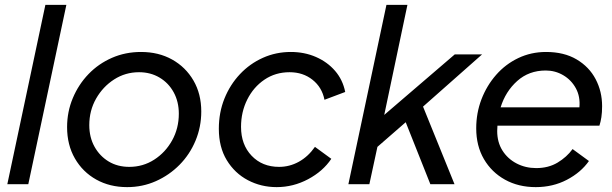

<svg xmlns="http://www.w3.org/2000/svg" viewBox="-20 -755 2510 787"><path d="M10 0 166 -735H252L96 0Z M501 12Q430 12 374.5 -19Q319 -50 287 -105.5Q255 -161 255 -234Q255 -297 278.5 -353Q302 -409 343 -451.5Q384 -494 439 -518Q494 -542 558 -542Q630 -542 685.5 -511Q741 -480 773 -425Q805 -370 805 -298Q805 -235 781.5 -178.5Q758 -122 716 -79.5Q674 -37 619 -12.5Q564 12 501 12ZM510 -71Q566 -71 612 -100.5Q658 -130 685.5 -179.5Q713 -229 713 -289Q713 -338 692 -376.5Q671 -415 634 -437Q597 -459 550 -459Q494 -459 448 -429.5Q402 -400 374 -351Q346 -302 346 -242Q346 -192 367.5 -153.5Q389 -115 425.5 -93Q462 -71 510 -71Z M1114 12Q1050 12 996 -16.5Q942 -45 909.5 -98.5Q877 -152 877 -227Q877 -294 900 -351Q923 -408 963.5 -451Q1004 -494 1057.5 -518Q1111 -542 1172 -542Q1228 -542 1275 -521.5Q1322 -501 1353.5 -464.5Q1385 -428 1395 -378L1310 -346Q1300 -397 1261 -428Q1222 -459 1167 -459Q1109 -459 1064 -428.5Q1019 -398 993.5 -347Q968 -296 968 -235Q968 -162 1011.5 -116.5Q1055 -71 1124 -71Q1167 -71 1205 -92Q1243 -113 1271 -153L1338 -104Q1304 -53 1243 -20.5Q1182 12 1114 12Z M1408 0 1564 -735H1650L1555 -284L1844 -532H1956L1714 -318L1843 0H1744L1643 -254L1527 -153L1494 0Z M2176 12Q2105 12 2050 -18.5Q1995 -49 1963.5 -103Q1932 -157 1932 -229Q1932 -292 1953.5 -348Q1975 -404 2013.5 -448Q2052 -492 2104.5 -517Q2157 -542 2218 -542Q2292 -542 2343.5 -511.5Q2395 -481 2421.5 -430.5Q2448 -380 2448 -320Q2448 -294 2445 -274.5Q2442 -255 2437 -240H2019Q2018 -229 2018 -218Q2018 -172 2039.5 -138Q2061 -104 2097.5 -85Q2134 -66 2178 -66Q2228 -66 2265.5 -88.5Q2303 -111 2327 -144L2394 -95Q2361 -48 2303.5 -18Q2246 12 2176 12ZM2217 -466Q2148 -466 2100 -423Q2052 -380 2032 -315H2355Q2359 -359 2340.5 -393Q2322 -427 2289 -446.5Q2256 -466 2217 -466Z"/></svg>

Font: Plus Jakarta Display
Style: Italic
Weight: 400
Italic angle: -12°
Designer: Gumpita Rahayu
Foundry: Tokotype Studio
Version: Version 1.000